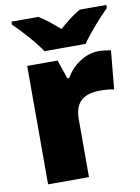

<svg xmlns="http://www.w3.org/2000/svg" viewBox="-86 -824 645 883"><g transform="rotate(-10 236.5 -383.0)"><path d="M156 -606H348C379 -652 439 -718 473 -752V-766H349C314 -746 286 -723 251 -693C216 -723 191 -744 156 -766H30V-752C68 -716 126 -652 156 -606ZM400 -563C337 -563 277 -519 247 -465H238L208 -553H66V0H257V-272C257 -372 328 -383 376 -383C411 -383 428 -380 441 -377L458 -557C447 -559 421 -563 400 -563Z"/></g></svg>

Font: Noto Sans Kannada Black
Style: Regular
Weight: 900
Designer: Jelle Bosma - Monotype Design Team
Foundry: Monotype Imaging Inc.
Version: Version 2.005